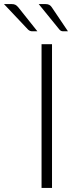

<svg xmlns="http://www.w3.org/2000/svg" viewBox="-100 -925 381 945"><path d="M0 0ZM156 0H104.5V-707.5H156ZM123 -905Q135 -905 142.2 -901.2Q149.5 -897.5 155 -889L234.5 -771H211Q205 -771 200.8 -773Q196.5 -775 192.5 -779.5L90.5 -905ZM-43 -905Q-31 -905 -24 -901.2Q-17 -897.5 -10 -889L84 -771H58Q47 -771 38 -779.5L-80.5 -905Z"/></svg>

Font: Lato Light
Style: Regular
Weight: 300
Designer: Lukasz Dziedzic
Foundry: tyPoland Lukasz Dziedzic
Version: Version 2.007; 2014-02-27